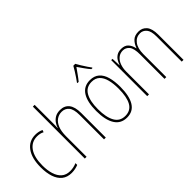

<svg xmlns="http://www.w3.org/2000/svg" viewBox="-15 -1369 1986 1986"><g transform="rotate(-45 977.5 -376.5)"><path d="M239 10Q174 10 132.5 -23.5Q91 -57 71 -117Q51 -177 51 -258Q51 -390 104 -463.5Q157 -537 250 -537Q299 -537 338 -518L329 -494Q311 -504 291 -508Q271 -512 251 -512Q170 -512 123.5 -446.5Q77 -381 77 -258Q77 -188 94 -133Q111 -78 147 -46.5Q183 -15 241 -15Q290 -15 336 -35V-9Q317 -1 291.5 4.5Q266 10 239 10Z M464 -493Q464 -470 463.5 -455Q463 -440 462 -422H464Q472 -449 490 -475.5Q508 -502 537.5 -519.5Q567 -537 611 -537Q675 -537 710 -493.5Q745 -450 745 -360V0H719V-356Q719 -441 689 -476.5Q659 -512 610 -512Q570 -512 536.5 -489.5Q503 -467 483.5 -420Q464 -373 464 -299V0H438V-760H464Z M1223 -264Q1223 -131 1179.5 -60.5Q1136 10 1048 10Q959 10 914 -61Q869 -132 869 -265Q869 -397 914 -467Q959 -537 1048 -537Q1111 -537 1150 -503Q1189 -469 1206 -407.5Q1223 -346 1223 -264ZM895 -265Q895 -146 932 -80.5Q969 -15 1047 -15Q1125 -15 1161 -78.5Q1197 -142 1197 -265Q1197 -339 1182.5 -394.5Q1168 -450 1135.5 -481Q1103 -512 1048 -512Q970 -512 932.5 -447.5Q895 -383 895 -265ZM1061 -763Q1073 -740 1092 -710Q1111 -680 1129 -652.5Q1147 -625 1157 -613V-606H1140Q1117 -632 1092 -667.5Q1067 -703 1047 -732Q1027 -704 1001.5 -668Q976 -632 954 -606H936V-613Q949 -630 967 -657Q985 -684 1003 -712.5Q1021 -741 1033 -763Z M1759 -537Q1814 -537 1848 -497Q1882 -457 1882 -370V0H1856V-368Q1856 -447 1827.5 -480Q1799 -513 1758 -513Q1701 -513 1665.5 -466.5Q1630 -420 1630 -336V0H1604V-357Q1604 -446 1576 -479.5Q1548 -513 1506 -513Q1466 -513 1436.5 -489Q1407 -465 1392 -424Q1377 -383 1377 -333V0H1351V-527H1370L1374 -429H1376Q1384 -453 1398.5 -478Q1413 -503 1439 -520Q1465 -537 1506 -537Q1559 -537 1586 -506Q1613 -475 1621 -430H1624Q1640 -477 1671 -507Q1702 -537 1759 -537Z"/></g></svg>

Font: Noto Sans Gurmukhi UI Condensed Thin
Style: Regular
Weight: 100
Width: 3
Designer: Jelle Bosma - Monotype Design Team
Foundry: Monotype Imaging Inc.
Version: Version 2.004; ttfautohint (v1.8.4.7-5d5b)